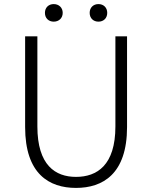

<svg xmlns="http://www.w3.org/2000/svg" viewBox="-20 -907 745 940"><path d="M352 13C483 13 602 -55 602 -285V-729H545V-288C545 -98 455 -41 352 -41C251 -41 163 -98 163 -288V-729H103V-285C103 -55 221 13 352 13ZM243 -801C268 -801 287 -818 287 -844C287 -870 268 -887 243 -887C218 -887 200 -870 200 -844C200 -818 218 -801 243 -801ZM462 -801C487 -801 505 -818 505 -844C505 -870 487 -887 462 -887C437 -887 419 -870 419 -844C419 -818 437 -801 462 -801Z"/></svg>

Font: Noto Sans CJK KR Light
Style: Regular
Weight: 300
Designer: Ryoko NISHIZUKA (kana & ideographs); Paul D. Hunt (Latin, Greek & Cyrillic); Wenlong ZHANG (bopomofo); Sandoll Communica
Foundry: Adobe Systems Incorporated
Version: Version 1.004;PS 1.004;hotconv 1.0.82;makeotf.lib2.5.63406